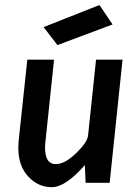

<svg xmlns="http://www.w3.org/2000/svg" viewBox="-20 -735 521 772"><path d="M155.3 -626 379.9 -714.8 432.6 -636.7 210.9 -553.7ZM324.2 0Q323.2 -27.3 321.3 -71.3Q243.2 17.6 188.5 17.6Q132.8 17.6 93.3 -25.4Q53.7 -68.4 53.7 -139.6Q53.7 -152.3 54.7 -166L89.8 -495.1H197.3L163.1 -168.9Q161.1 -154.3 161.1 -141.6Q161.1 -74.2 205.1 -75.2Q241.2 -75.2 288.1 -121.1Q331.1 -163.1 334 -189.5L366.2 -495.1H472.7L420.9 0Z"/></svg>

Font: Puritan
Style: BoldItalic
Weight: 700
Version: 2.1